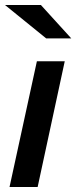

<svg xmlns="http://www.w3.org/2000/svg" viewBox="-24 -745 304 765"><path d="M14 0 123 -501H234L126 0ZM160 -592 -4 -725H139L260 -592Z"/></svg>

Font: Red Hat Text SemiBold
Style: Italic
Weight: 600
Italic angle: -12°
Designer: Pentagram, MCKL
Foundry: Pentagram, MCKL
Version: Version 1.023